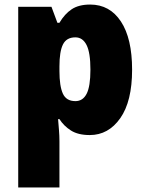

<svg xmlns="http://www.w3.org/2000/svg" viewBox="-20 -583 639 843"><path d="M376 -563Q462 -563 511 -488.5Q560 -414 560 -277Q560 -138 508 -64Q456 10 374 10Q323 10 291.5 -10Q260 -30 241 -60H235Q237 -35 239 -11Q241 13 241 37V240H60V-553H206L232 -483H241Q264 -522 295 -542.5Q326 -563 376 -563ZM311 -419Q272 -419 256.5 -388Q241 -357 241 -292V-271Q241 -205 256 -172Q271 -139 311 -139Q344 -139 360.5 -171.5Q377 -204 377 -277Q377 -352 360 -385.5Q343 -419 311 -419Z"/></svg>

Font: Noto Sans Tamil SemiCondensed Black
Style: Regular
Weight: 900
Width: 4
Designer: Jelle Bosma - Monotype Design Team
Foundry: Monotype Imaging Inc.
Version: Version 2.004; ttfautohint (v1.8.4.7-5d5b)